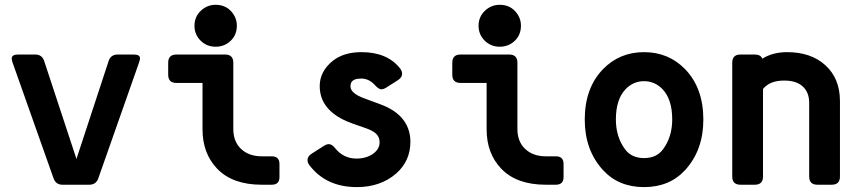

<svg xmlns="http://www.w3.org/2000/svg" viewBox="-20 -762 3556 792"><path d="M237.8 0Q210 0 200.7 -26.9L31.7 -504.4Q28.3 -514.2 28.3 -520.5Q28.3 -537.1 54.7 -537.1H125Q153.3 -537.1 162.1 -510.7L295.4 -106.4L428.2 -510.7Q437 -537.1 465.8 -537.1H531.2Q557.6 -537.1 557.6 -521.5Q557.6 -515.6 553.7 -504.4L385.7 -26.9Q376.5 0 348.1 0Z M869.6 -742.2Q907.2 -742.2 931.2 -717.8Q957 -691.4 957 -655.8Q957 -618.2 931.6 -593.8Q906.2 -569.3 869.6 -569.3Q833.5 -569.3 808.6 -593.3Q782.2 -618.7 782.2 -655.8Q782.2 -692.9 808.6 -717.8Q834.5 -742.2 869.6 -742.2ZM1059.6 0Q939 0 875.5 -66.4Q815.4 -129.4 815.4 -228.5V-419.9H708Q673.8 -419.9 673.8 -453.6V-503.4Q673.8 -537.1 708 -537.1H908.2Q942.4 -537.1 942.4 -503.4V-230Q942.4 -177.2 975.1 -147Q1007.3 -117.2 1059.6 -117.2H1100.6Q1132.8 -117.2 1132.8 -85.9V-31.2Q1132.8 0 1100.6 0Z M1452.1 9.8Q1325.2 9.8 1256.3 -80.6Q1248.5 -90.8 1248.5 -102.1Q1248.5 -117.2 1266.1 -128.4L1315.9 -160.2Q1327.6 -167.5 1336.9 -167.5Q1349.6 -167 1362.8 -150.4Q1397 -107.9 1450.7 -107.9Q1490.2 -107.9 1518.6 -127.4Q1545.9 -147 1545.9 -175.3Q1545.9 -196.8 1530.8 -210.9Q1517.6 -223.1 1491.2 -232.4L1438 -251Q1377.4 -272 1343.8 -303.7Q1298.8 -345.7 1298.8 -406.7Q1298.8 -467.8 1353 -511.2Q1397.9 -546.9 1471.2 -546.9Q1578.1 -546.9 1630.9 -479Q1638.7 -468.3 1638.7 -457.5Q1638.7 -442.4 1621.1 -431.2L1573.7 -400.9Q1562.5 -393.6 1552.7 -393.6Q1542.5 -393.6 1526.9 -410.6Q1502 -438 1470.2 -438Q1436 -438 1428.2 -419.9Q1425.8 -414.1 1425.8 -405.3Q1425.8 -377 1483.4 -356L1548.3 -332Q1603 -312 1633.3 -279.8Q1672.9 -237.8 1672.9 -177.2Q1672.9 -98.1 1614.3 -46.4Q1549.8 9.8 1452.1 9.8Z M2041.5 -742.2Q2079.1 -742.2 2103 -717.8Q2128.9 -691.4 2128.9 -655.8Q2128.9 -618.2 2103.5 -593.8Q2078.1 -569.3 2041.5 -569.3Q2005.4 -569.3 1980.5 -593.3Q1954.1 -618.7 1954.1 -655.8Q1954.1 -692.9 1980.5 -717.8Q2006.3 -742.2 2041.5 -742.2ZM2231.4 0Q2110.8 0 2047.4 -66.4Q1987.3 -129.4 1987.3 -228.5V-419.9H1879.9Q1845.7 -419.9 1845.7 -453.6V-503.4Q1845.7 -537.1 1879.9 -537.1H2080.1Q2114.3 -537.1 2114.3 -503.4V-230Q2114.3 -177.2 2147 -147Q2179.2 -117.2 2231.4 -117.2H2272.5Q2304.7 -117.2 2304.7 -85.9V-31.2Q2304.7 0 2272.5 0Z M2715.3 -146.5Q2752.9 -197.8 2752.9 -269Q2752.9 -351.1 2713.9 -393.1Q2681.6 -427.2 2636.7 -427.2Q2591.8 -427.2 2559.6 -393.1Q2520.5 -351.1 2520.5 -269Q2520.5 -197.8 2558.1 -146.5Q2585 -109.9 2636.7 -109.9Q2688.5 -109.9 2715.3 -146.5ZM2467.3 -60.5Q2392.1 -142.6 2392.1 -268.6Q2392.1 -398.9 2467.3 -476.6Q2535.6 -546.9 2636.7 -546.9Q2737.8 -546.9 2806.2 -476.6Q2881.3 -398.9 2881.3 -268.6Q2881.3 -142.6 2806.2 -60.5Q2741.7 9.8 2636.7 9.8Q2531.7 9.8 2467.3 -60.5Z M3034.7 0Q3000.5 0 3000.5 -33.7V-503.4Q3000.5 -537.1 3034.7 -537.1H3093.3Q3117.7 -537.1 3124.5 -520Q3168 -546.9 3226.6 -546.9Q3324.7 -546.9 3383.8 -493.7Q3444.8 -439 3444.8 -344.7V-33.7Q3444.8 0 3410.6 0H3352.1Q3317.9 0 3317.9 -33.7V-337.9Q3317.9 -380.4 3291.7 -405Q3265.6 -429.7 3214.4 -429.7Q3155.3 -429.7 3127.4 -395V-33.7Q3127.4 0 3093.3 0Z"/></svg>

Font: Simply Mono
Style: Bold
Weight: 700
Designer: Wojciech Kalinowski "wmk69" (wmk69@o2.pl)
Foundry: Wojciech Kalinowski "wmk69" (wmk69@o2.pl)
Version: Version 1.0.0